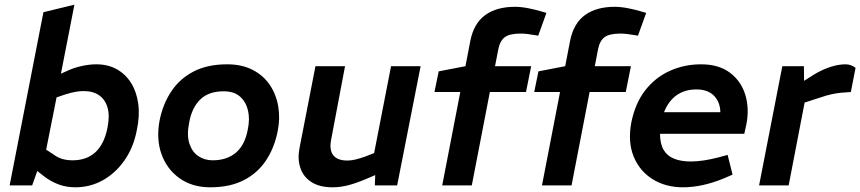

<svg xmlns="http://www.w3.org/2000/svg" viewBox="-20 -790 3665 818"><path d="M301 8Q263 8 230.5 -4Q198 -16 170 -37L129 -69L171 -156L208 -132Q225 -119 245 -113Q265 -107 289 -107Q349 -107 386.5 -141.5Q424 -176 438 -246Q448 -296 438.5 -330.5Q429 -365 403 -383.5Q377 -402 336 -402Q319 -402 300 -398.5Q281 -395 256 -387L221 -375L169 -114L150 -93L117 0H21L165 -738L297 -770L230 -427L188 -453L264 -487Q293 -501 327 -508.5Q361 -516 390 -516Q440 -516 477.5 -495Q515 -474 538.5 -436.5Q562 -399 569 -348Q576 -297 563 -236Q549 -162 510.5 -107Q472 -52 418 -22Q364 8 301 8Z M876 8Q799 8 745 -30.5Q691 -69 668 -133.5Q645 -198 660 -277Q674 -347 710 -401Q746 -455 805 -485.5Q864 -516 948 -516Q1011 -516 1057 -492Q1103 -468 1130 -427.5Q1157 -387 1165.5 -336Q1174 -285 1163 -231Q1149 -160 1113 -106Q1077 -52 1018 -22Q959 8 876 8ZM886 -107Q947 -107 985.5 -140Q1024 -173 1036 -240Q1045 -283 1036.5 -319.5Q1028 -356 1002.5 -378.5Q977 -401 933 -401Q868 -401 832.5 -365.5Q797 -330 786 -268Q775 -214 787 -178Q799 -142 825.5 -124.5Q852 -107 886 -107Z M1397 8Q1341 8 1306.5 -14.5Q1272 -37 1259.5 -75Q1247 -113 1256 -159L1324 -508H1450L1391 -196Q1382 -151 1400 -128.5Q1418 -106 1460 -106Q1478 -106 1497 -111Q1516 -116 1536 -123L1574 -138L1646 -508H1772L1672 0H1577L1580 -83L1602 -54L1541 -28Q1499 -10 1464.5 -1Q1430 8 1397 8Z M1864 0 1941 -398H1831L1849 -486L1963 -508L1984 -617Q1999 -691 2047.5 -726Q2096 -761 2174 -761Q2201 -761 2233 -754.5Q2265 -748 2284 -742L2308 -735L2273 -638L2261 -640Q2245 -643 2228 -645Q2211 -647 2199 -647Q2151 -647 2130.5 -631.5Q2110 -616 2103 -580L2089 -508H2243L2221 -398H2067L1990 0Z M2289 0 2366 -398H2256L2274 -486L2388 -508L2409 -617Q2424 -691 2472.5 -726Q2521 -761 2599 -761Q2626 -761 2658 -754.5Q2690 -748 2709 -742L2733 -735L2698 -638L2686 -640Q2670 -643 2653 -645Q2636 -647 2624 -647Q2576 -647 2555.5 -631.5Q2535 -616 2528 -580L2514 -508H2668L2646 -398H2492L2415 0Z M2890 8Q2816 8 2760.5 -26.5Q2705 -61 2679.5 -123.5Q2654 -186 2670 -270Q2687 -352 2730 -406.5Q2773 -461 2834.5 -488.5Q2896 -516 2967 -516Q3042 -516 3089.5 -480.5Q3137 -445 3155 -387Q3173 -329 3160 -261L3151 -220H2792Q2792 -178 2807 -152Q2822 -126 2851.5 -114Q2881 -102 2923 -102Q2949 -102 2978.5 -106.5Q3008 -111 3039 -119L3080 -130L3101 -46L3064 -30Q3018 -11 2974 -1.5Q2930 8 2890 8ZM2809 -312H3049Q3048 -356 3021.5 -382.5Q2995 -409 2947 -409Q2898 -409 2863 -384.5Q2828 -360 2809 -312Z M3214 0 3313 -508H3405L3406 -419L3378 -428L3449 -473Q3482 -493 3517 -504.5Q3552 -516 3582 -516Q3606 -516 3625 -501L3605 -398Q3584 -397 3564 -395Q3544 -393 3523 -388.5Q3502 -384 3476 -375L3408 -353L3340 0Z"/></svg>

Font: REM Medium Medium
Style: Italic
Weight: 500
Italic angle: -11°
Version: Version 1.005;gftools[0.9.28]